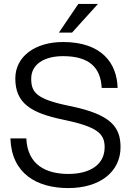

<svg xmlns="http://www.w3.org/2000/svg" viewBox="-20 -946 663 978"><path d="M328 12C489 12 594 -71 594 -196C594 -298 547 -363 336 -406C163 -441 139 -476 139 -546C139 -616 202 -660 301 -660C432 -660 493 -604 498 -498H579C576 -626 496 -732 301 -732C161 -732 58 -660 58 -546C58 -420 138 -370 304 -336C477 -300 513 -265 513 -196C513 -107 438 -60 328 -60C216 -60 120 -105 114 -241H33C39 -62 167 12 328 12ZM280 -780H347L479 -926H379Z"/></svg>

Font: Aspekta 350
Style: Regular
Weight: 350
Designer: Ivo Dolenc
Version: Version 2.000